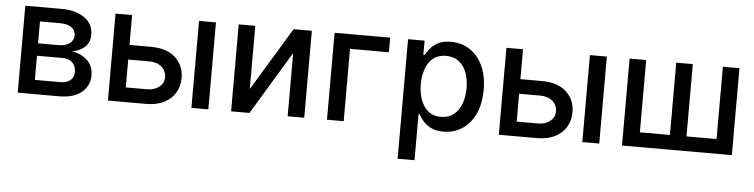

<svg xmlns="http://www.w3.org/2000/svg" viewBox="-46 -775 4714 1200"><g transform="rotate(5 2311.0 -174.5)"><path d="M71.4 0V-545.5H297.6Q389.9 -545.5 443.9 -506.2Q497.9 -467 497.9 -399.9Q497.9 -351.9 467.3 -323.9Q436.8 -295.8 386.4 -286.2Q441.1 -279.8 481.2 -243.8Q521.3 -207.7 521.3 -147Q521.3 -82 471.4 -41Q421.5 0 332 0ZM171.2 -88.8H332Q371.4 -88.8 393.8 -107.6Q416.2 -126.4 416.2 -158.7Q416.2 -196.7 393.8 -218.6Q371.4 -240.4 332 -240.4H171.2ZM171.2 -318.2H298.7Q343.4 -318.2 369 -337Q394.5 -355.8 394.5 -388.5Q394.5 -420.1 368.8 -437.9Q343 -455.6 297.6 -455.6H171.2Z M741.5 -358H875.7Q975.9 -358 1029.8 -308.2Q1083.8 -258.5 1083.8 -180Q1083.8 -128.9 1059.7 -88.1Q1035.5 -47.2 989 -23.6Q942.5 0 875.7 0H637.4V-545.5H741.5ZM741.5 -266.3V-91.6H875.7Q921.5 -91.6 951 -115.6Q980.5 -139.6 980.5 -176.8Q980.5 -216.3 951 -241.3Q921.5 -266.3 875.7 -266.3ZM1161.2 0V-545.5H1267.4V0Z M1514.2 -148.8 1754.6 -545.5H1869V0H1764.9V-397L1525.6 0H1410.2V-545.5H1514.2Z M2360.4 -545.5V-453.8H2116.5V0H2011.7V-545.5Z M2472.7 204.5V-545.5H2576.3V-457H2585.2Q2594.8 -474.1 2612 -496.4Q2629.3 -518.8 2660.3 -535.7Q2691.4 -552.6 2741.8 -552.6Q2807.9 -552.6 2859.6 -519.2Q2911.2 -485.8 2941.1 -422.9Q2970.9 -360.1 2970.9 -271.7Q2970.9 -183.6 2941.4 -120.2Q2911.9 -56.8 2860.4 -23.1Q2808.9 10.7 2742.9 10.7Q2693.2 10.7 2661.9 -6Q2630.7 -22.7 2612.7 -45.1Q2594.8 -67.5 2585.2 -84.9H2578.8V204.5ZM2576.7 -272.7Q2576.7 -186.8 2613.6 -133.3Q2650.6 -79.9 2719.1 -79.9Q2766.7 -79.9 2798.8 -105.3Q2831 -130.7 2847.3 -174.4Q2863.6 -218 2863.6 -272.7Q2863.6 -327.1 2847.5 -369.9Q2831.3 -412.6 2799.4 -437.5Q2767.4 -462.4 2719.1 -462.4Q2649.5 -462.4 2613.1 -410.3Q2576.7 -358.3 2576.7 -272.7Z M3193.9 -358H3328.1Q3428.3 -358 3482.2 -308.2Q3536.2 -258.5 3536.2 -180Q3536.2 -128.9 3512.1 -88.1Q3487.9 -47.2 3441.4 -23.6Q3394.9 0 3328.1 0H3089.8V-545.5H3193.9ZM3193.9 -266.3V-91.6H3328.1Q3373.9 -91.6 3403.4 -115.6Q3432.9 -139.6 3432.9 -176.8Q3432.9 -216.3 3403.4 -241.3Q3373.9 -266.3 3328.1 -266.3ZM3613.6 0V-545.5H3719.8V0Z M3862.6 -545.5H3966.6V-92H4155.2V-545.5H4259.2V-92H4447.8V-545.5H4551.8V0H3862.6Z"/></g></svg>

Font: Inter Zeller Medium
Style: Regular
Weight: 500
Designer: Rasmus Andersson; Joe Bland
Foundry: zeller
Version: Version 3.015;git-dec3a8cb1